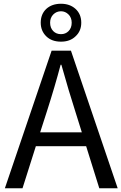

<svg xmlns="http://www.w3.org/2000/svg" viewBox="-20 -1003 647 1023"><path d="M247 -882Q247 -854 264 -837Q280 -821 305 -821Q329 -821 345 -837Q362 -854 362 -882Q362 -909 345 -926Q328 -943 305 -943Q281 -943 264 -926Q247 -909 247 -882ZM227 -809Q197 -838 197 -882Q197 -928 227 -956Q257 -983 305 -983Q352 -983 382 -956Q413 -928 413 -882Q413 -837 382 -809Q353 -781 305 -781Q256 -781 227 -809ZM194 -298H416L381 -410Q348 -512 307 -658H303Q273 -544 230 -410ZM509 0 439 -224H171L100 0H6L255 -733H358L607 0Z"/></svg>

Font: Source Han Sans Regular
Style: Regular
Weight: 400
Designer: Ryoko NISHIZUKA  (kana & ideographs); Paul D. Hunt (Latin, Greek & Cyrillic); Wenlong ZHANG  (bopomofo); Sandoll Communi
Foundry: Adobe Systems Incorporated
Version: Version 1.00 January 18, 2024, initial release